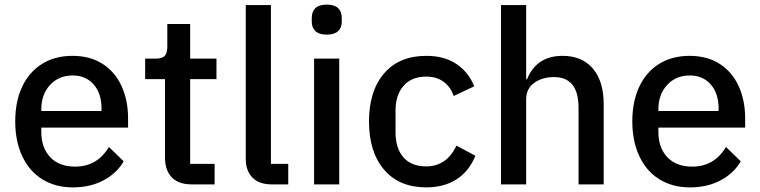

<svg xmlns="http://www.w3.org/2000/svg" viewBox="-20 -799 3295 832"><path d="M46 -273Q46 -359 76 -423Q106 -487 162 -522Q218 -557 294 -557Q371 -557 425 -522Q479 -487 507 -425.5Q535 -364 535 -286V-246H159V-227Q159 -159 197.5 -118Q236 -77 306 -77Q401 -77 452 -162L516 -100Q486 -48 428.5 -17.5Q371 13 296 13Q220 13 163.5 -22Q107 -57 76.5 -122Q46 -187 46 -273ZM159 -318H420V-328Q420 -394 386 -433Q352 -472 295 -472Q235 -472 197 -431Q159 -390 159 -325Z M810 0Q754 0 724.5 -30.5Q695 -61 695 -115V-456H609V-545H656Q683 -545 694 -557Q705 -569 705 -597V-695H804V-545H918V-456H804V-89H910V0Z M1157 0Q1103 0 1074 -29.5Q1045 -59 1045 -110V-777H1154V-89H1229V0Z M1331 -705V-722Q1331 -749 1347 -764Q1363 -779 1396 -779Q1429 -779 1445 -764Q1461 -749 1461 -722V-705Q1461 -679 1445 -664Q1429 -649 1396 -649Q1363 -649 1347 -664Q1331 -679 1331 -705ZM1450 0H1341V-545H1450Z M1579 -273Q1579 -405 1644.5 -481Q1710 -557 1827 -557Q1905 -557 1957.5 -522Q2010 -487 2035 -425L1946 -383Q1933 -422 1902.5 -444.5Q1872 -467 1827 -467Q1763 -467 1728.5 -427Q1694 -387 1694 -320V-225Q1694 -157 1728 -117.5Q1762 -78 1827 -78Q1915 -78 1958 -168L2040 -124Q2013 -57 1958.5 -22Q1904 13 1827 13Q1710 13 1644.5 -63.5Q1579 -140 1579 -273Z M2151 0V-777H2260V-456H2264Q2305 -557 2418 -557Q2502 -557 2549 -502Q2596 -447 2596 -347V0H2487V-332Q2487 -465 2381 -465Q2330 -465 2295 -440Q2260 -415 2260 -368V0Z M2720 -273Q2720 -359 2750 -423Q2780 -487 2836 -522Q2892 -557 2968 -557Q3045 -557 3099 -522Q3153 -487 3181 -425.5Q3209 -364 3209 -286V-246H2833V-227Q2833 -159 2871.5 -118Q2910 -77 2980 -77Q3075 -77 3126 -162L3190 -100Q3160 -48 3102.5 -17.5Q3045 13 2970 13Q2894 13 2837.5 -22Q2781 -57 2750.5 -122Q2720 -187 2720 -273ZM2833 -318H3094V-328Q3094 -394 3060 -433Q3026 -472 2969 -472Q2909 -472 2871 -431Q2833 -390 2833 -325Z"/></svg>

Font: IBM Plex Sans JP Medium
Style: Regular
Weight: 500
Designer: Mike Abbink; Paul van der Laan; Pieter van Rosmalen; Wujin Sim; Yejin Wi; Jinhee Kim; Boomi Park; Yona Kim; Kichan Ma
Foundry: Sandoll Inc.
Version: Version 1.001